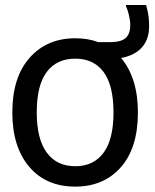

<svg xmlns="http://www.w3.org/2000/svg" viewBox="-20 -709 602 745"><path d="M515.1 -272.5Q515.1 -134.8 448.7 -59.8Q382.3 15.1 272 15.1Q158.2 15.1 93 -62.3Q27.8 -139.6 27.8 -272.5Q27.8 -409.2 95 -484.9Q162.1 -560.5 272 -560.5Q296.4 -560.5 318.6 -556.9Q340.8 -553.2 361.8 -545.4H405.3Q449.2 -545.4 467.3 -561.3Q485.4 -577.1 485.4 -611.8Q485.4 -629.4 480 -651.6Q474.6 -673.8 468.8 -685.1V-689.5H546.9Q553.2 -666.5 555.9 -649.4Q558.6 -632.3 558.6 -607.9Q558.6 -556.2 530.5 -524.9Q502.4 -493.7 449.7 -483.9Q481.4 -447.3 498.3 -393.8Q515.1 -340.3 515.1 -272.5ZM420.4 -272.5Q420.4 -378.4 381.8 -429.9Q343.3 -481.4 272 -481.4Q200.2 -481.4 161.4 -429.9Q122.6 -378.4 122.6 -272.5Q122.6 -169.9 161.4 -116.9Q200.2 -64 272 -64Q342.8 -64 381.6 -116Q420.4 -168 420.4 -272.5Z"/></svg>

Font: IranNastaliq
Style: Regular
Weight: 400
Designer: Hossein Zahedi
Version: Version 1.5